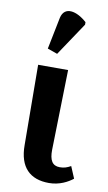

<svg xmlns="http://www.w3.org/2000/svg" viewBox="-92 -860 514 915"><g transform="rotate(10 165.0 -402.0)"><path d="M145 -603 252 -763V-775C203 -820 141 -834 128 -774L97 -620ZM213 10C264 10 304 -12 328 -31L304 -88C286 -78 272 -73 251 -73C215 -73 200 -98 201 -149L210 -536H65L68 -148C68 -40 122 10 213 10Z"/></g></svg>

Font: Noto Serif Condensed
Style: Bold
Weight: 700
Width: 3
Designer: Monotype Design Team
Foundry: Monotype Imaging Inc.
Version: Version 2.015